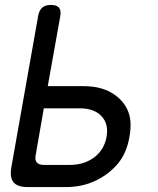

<svg xmlns="http://www.w3.org/2000/svg" viewBox="-20 -760 640 780"><path d="M135 -695Q139 -718 151.5 -729Q164 -740 187 -740Q210 -740 219.5 -729Q229 -718 225 -695L174 -410H319Q387 -410 432.5 -383.5Q478 -357 498 -313.5Q518 -270 506 -205Q495 -139 459.5 -96Q424 -53 369.5 -26.5Q315 0 247 0H92Q51 0 35 -19.5Q19 -39 26 -80ZM125 -130Q121 -110 129.5 -100Q138 -90 158 -90H263Q322 -90 363 -121Q404 -152 413 -205Q422 -257 392 -288.5Q362 -320 303 -320H158Z"/></svg>

Font: Maple Mono NL
Style: Italic
Weight: 400
Italic angle: -10°
Monospace: yes
Designer: subframe7536
Version: Version 7.000